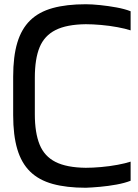

<svg xmlns="http://www.w3.org/2000/svg" viewBox="-20 -873 650 904"><path d="M144 -335Q144 -248 166.5 -192.5Q189 -137 241.5 -110.5Q294 -84 384 -83Q416 -83 456 -86.5Q496 -90 533.5 -97Q571 -104 595 -112V-22Q567 -11 528.5 -4Q490 3 451.5 6.5Q413 10 384 11Q293 11 228 -7Q163 -25 122 -65Q81 -105 61.5 -170.5Q42 -236 42 -331V-512Q42 -607 61.5 -672Q81 -737 122 -777Q163 -817 228 -835Q293 -853 384 -853Q413 -853 451.5 -849Q490 -845 528.5 -838Q567 -831 595 -820V-730Q571 -738 533.5 -745Q496 -752 456 -755.5Q416 -759 384 -759Q294 -758 241.5 -731.5Q189 -705 166.5 -650.5Q144 -596 144 -507Z"/></svg>

Font: Matangi SemiBold
Style: Regular
Weight: 600
Designer: Prashant Pant
Foundry: The Graphic Ant
Version: Version 3.002